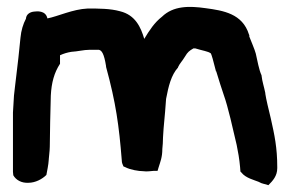

<svg xmlns="http://www.w3.org/2000/svg" viewBox="-20 -531 849 563"><path d="M18 -27C18 -26 19 -18 19 -17C27 -3 43 6 63 5C84 5 104 -6 116 -18C118 -30 122 -46 123 -63V-64C123 -68 126 -89 126 -101C127 -169 127 -178 129 -251C131 -289 139 -318 156 -344V-369C167 -374 177 -377 189 -379C208 -380 225 -385 243 -385H270C278 -383 285 -375 291 -337V-335C320 -229 329 -162 337 -62C337 -52 340 -49 342 -43L347 -41C362 -33 387 -29 400 -29C411 -27 425 -30 431 -30H442L445 -40C450 -56 456 -70 456 -94C457 -105 458 -115 458 -128C460 -167 463 -182 467 -241C474 -278 482 -311 502 -333V-334C507 -345 514 -351 523 -366C530 -378 535 -382 547 -389H553C572 -383 592 -380 597 -375H598C600 -372 606 -352 613 -323V-322H614C622 -295 630 -271 636 -253C649 -217 663 -153 674 -106C678 -87 682 -64 684 -41L685 -28L688 -25C700 -9 726 -3 738 2C750 9 757 8 767 12C780 -1 793 -15 793 -38V-41C793 -98 785 -135 774 -184C768 -208 760 -242 758 -256V-258C754 -278 749 -291 747 -309V-310C739 -327 735 -353 730 -374C727 -386 715 -413 711 -424V-428L710 -430C691 -491 635 -500 583 -507C534 -514 488 -514 455 -482C433 -465 418 -442 403 -417C393 -451 377 -487 332 -498C303 -506 271 -506 237 -506C193 -504 150 -483 119 -477C114 -501 88 -498 80 -497C69 -496 57 -490 56 -476C48 -461 42 -442 40 -420L34 -362L28 -311C26 -291 23 -272 21 -251L18 -201Z"/></svg>

Font: Vapor
Style: ExBd
Weight: 800
Foundry: Cannot Into Space Fonts
Version: Version 0.179